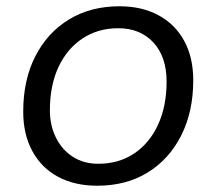

<svg xmlns="http://www.w3.org/2000/svg" viewBox="-20 -580 690 612"><path d="M290 12Q218 12 165 -16.5Q112 -45 83 -98.5Q54 -152 54 -224Q54 -325 92.5 -400.5Q131 -476 200 -518Q269 -560 361 -560Q432 -560 485 -531.5Q538 -503 567 -450Q596 -397 596 -324Q596 -224 557.5 -148Q519 -72 450.5 -30Q382 12 290 12ZM293 -58Q359 -58 408 -91Q457 -124 484 -183Q511 -242 511 -320Q511 -399 469 -444.5Q427 -490 357 -490Q292 -490 242.5 -457Q193 -424 166 -365.5Q139 -307 139 -228Q139 -180 158.5 -141Q178 -102 212.5 -80Q247 -58 293 -58Z"/></svg>

Font: Azeret Mono Thin Light
Style: Italic
Weight: 300
Italic angle: -12°
Version: Version 1.002